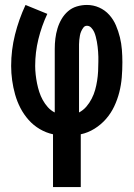

<svg xmlns="http://www.w3.org/2000/svg" viewBox="-20 -540 540 775"><path d="M194 215V2Q166 -4 140.5 -19Q115 -34 95.5 -56Q76 -78 62.5 -104Q49 -130 41 -158.5Q33 -187 29 -216Q25 -245 25 -274Q25 -338 40.5 -400Q56 -462 83 -520L171 -484Q148 -435 135 -382Q122 -329 122 -274Q122 -257 124 -239Q126 -221 129.5 -203.5Q133 -186 138.5 -169Q144 -152 152.5 -136.5Q161 -121 173 -107.5Q185 -94 201 -86V-343Q201 -364 203.5 -384.5Q206 -405 212 -425Q218 -445 228.5 -463Q239 -481 254.5 -494.5Q270 -508 290 -514Q310 -520 331 -520Q357 -520 380.5 -509.5Q404 -499 421 -480Q438 -461 448 -437.5Q458 -414 464 -389.5Q470 -365 472 -339.5Q474 -314 474 -289Q474 -258 471.5 -227.5Q469 -197 461.5 -167.5Q454 -138 441 -110.5Q428 -83 408 -60Q388 -37 361.5 -20.5Q335 -4 306 2V215ZM299 -86Q316 -95 328.5 -109.5Q341 -124 350 -141.5Q359 -159 364 -177Q369 -195 372 -214Q375 -233 376 -252.5Q377 -272 377 -291Q377 -301 377 -311Q377 -321 376 -331.5Q375 -342 374 -352Q373 -362 371 -372Q369 -382 366.5 -392Q364 -402 360 -411Q356 -420 348.5 -428Q341 -436 331 -436Q322 -436 316.5 -428.5Q311 -421 307.5 -413Q304 -405 302.5 -396Q301 -387 300 -378.5Q299 -370 299 -361Q299 -352 299 -343Z"/></svg>

Font: Iosevka Term Curly
Style: Bold
Weight: 700
Designer: Belleve Invis
Foundry: Belleve Invis
Version: Version 32.3.0